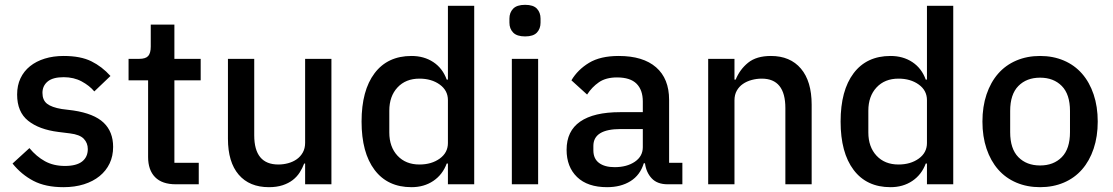

<svg xmlns="http://www.w3.org/2000/svg" viewBox="-20 -764 4614 796"><path d="M243 12Q169 12 119 -14Q69 -40 32 -86L102 -150Q131 -115 166.5 -95.5Q202 -76 249 -76Q297 -76 320.5 -94.5Q344 -113 344 -146Q344 -171 327.5 -188.5Q311 -206 270 -211L222 -217Q142 -227 96.5 -263.5Q51 -300 51 -372Q51 -410 65 -439.5Q79 -469 104.5 -489.5Q130 -510 165.5 -521Q201 -532 244 -532Q314 -532 358.5 -510Q403 -488 438 -449L371 -385Q351 -409 318.5 -426.5Q286 -444 244 -444Q199 -444 177.5 -426Q156 -408 156 -379Q156 -349 175 -334Q194 -319 236 -312L284 -306Q370 -293 409.5 -255.5Q449 -218 449 -155Q449 -117 434.5 -86.5Q420 -56 393 -34Q366 -12 328 0Q290 12 243 12Z M709 0Q652 0 623 -29.5Q594 -59 594 -113V-431H513V-520H557Q584 -520 594.5 -532Q605 -544 605 -571V-662H703V-520H812V-431H703V-89H804V0Z M1245 -86H1241Q1234 -67 1222.5 -49Q1211 -31 1193.5 -17.5Q1176 -4 1151.5 4Q1127 12 1095 12Q1014 12 969.5 -40Q925 -92 925 -189V-520H1034V-203Q1034 -82 1134 -82Q1155 -82 1175 -87.5Q1195 -93 1210.5 -104Q1226 -115 1235.5 -132Q1245 -149 1245 -172V-520H1354V0H1245Z M1837 -86H1832Q1815 -40 1776.5 -14Q1738 12 1686 12Q1587 12 1533 -59.5Q1479 -131 1479 -260Q1479 -389 1533 -460.5Q1587 -532 1686 -532Q1738 -532 1776.5 -506.5Q1815 -481 1832 -434H1837V-740H1946V0H1837ZM1719 -82Q1769 -82 1803 -106.5Q1837 -131 1837 -171V-349Q1837 -389 1803 -413.5Q1769 -438 1719 -438Q1662 -438 1628 -401.5Q1594 -365 1594 -305V-215Q1594 -155 1628 -118.5Q1662 -82 1719 -82Z M2157 -613Q2123 -613 2107.5 -629Q2092 -645 2092 -670V-687Q2092 -712 2107.5 -728Q2123 -744 2157 -744Q2191 -744 2206 -728Q2221 -712 2221 -687V-670Q2221 -645 2206 -629Q2191 -613 2157 -613ZM2102 -520H2211V0H2102Z M2748 0Q2705 0 2682 -24.5Q2659 -49 2654 -87H2649Q2634 -38 2594 -13Q2554 12 2497 12Q2416 12 2372.5 -30Q2329 -72 2329 -143Q2329 -221 2385.5 -260Q2442 -299 2551 -299H2645V-343Q2645 -391 2619 -417Q2593 -443 2538 -443Q2492 -443 2463 -423Q2434 -403 2414 -372L2349 -431Q2375 -475 2422 -503.5Q2469 -532 2545 -532Q2646 -532 2700 -485Q2754 -438 2754 -350V-89H2809V0ZM2528 -71Q2579 -71 2612 -93.5Q2645 -116 2645 -154V-229H2553Q2440 -229 2440 -159V-141Q2440 -106 2463.5 -88.5Q2487 -71 2528 -71Z M2916 0V-520H3025V-434H3030Q3047 -476 3081.5 -504Q3116 -532 3176 -532Q3256 -532 3300.5 -479.5Q3345 -427 3345 -330V0H3236V-316Q3236 -438 3138 -438Q3117 -438 3096.5 -432.5Q3076 -427 3060 -416Q3044 -405 3034.5 -388Q3025 -371 3025 -348V0Z M3823 -86H3818Q3801 -40 3762.5 -14Q3724 12 3672 12Q3573 12 3519 -59.5Q3465 -131 3465 -260Q3465 -389 3519 -460.5Q3573 -532 3672 -532Q3724 -532 3762.5 -506.5Q3801 -481 3818 -434H3823V-740H3932V0H3823ZM3705 -82Q3755 -82 3789 -106.5Q3823 -131 3823 -171V-349Q3823 -389 3789 -413.5Q3755 -438 3705 -438Q3648 -438 3614 -401.5Q3580 -365 3580 -305V-215Q3580 -155 3614 -118.5Q3648 -82 3705 -82Z M4292 12Q4238 12 4193.5 -7Q4149 -26 4118 -61.5Q4087 -97 4070 -147.5Q4053 -198 4053 -260Q4053 -322 4070 -372.5Q4087 -423 4118 -458.5Q4149 -494 4193.5 -513Q4238 -532 4292 -532Q4346 -532 4390.5 -513Q4435 -494 4466 -458.5Q4497 -423 4514 -372.5Q4531 -322 4531 -260Q4531 -198 4514 -147.5Q4497 -97 4466 -61.5Q4435 -26 4390.5 -7Q4346 12 4292 12ZM4292 -78Q4348 -78 4382 -112.5Q4416 -147 4416 -216V-304Q4416 -373 4382 -407.5Q4348 -442 4292 -442Q4236 -442 4202 -407.5Q4168 -373 4168 -304V-216Q4168 -147 4202 -112.5Q4236 -78 4292 -78Z"/></svg>

Font: IBM Plex Sans Hebrew Medm
Style: Regular
Weight: 500
Designer: Mike Abbink, Paul van der Laan, Pieter van Rosmalen, Yanek Iontef
Foundry: Bold Monday
Version: Version 1.3